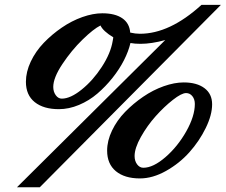

<svg xmlns="http://www.w3.org/2000/svg" viewBox="-20 -714 931 792"><path d="M49.8 58.6 661.6 -548.8Q605 -533.2 559.6 -533.2Q535.6 -533.2 518.1 -536.6Q510.3 -502.9 491.5 -465.8Q472.7 -428.7 444.1 -392.8Q415.5 -356.9 381.6 -327.9Q347.7 -298.8 305.9 -281.2Q264.2 -263.7 222.7 -263.7Q159.7 -263.7 123.3 -292.7Q86.9 -321.8 86.9 -376.5Q86.9 -417.5 106.9 -460Q127 -502.4 160.6 -537.4Q194.3 -572.3 234.9 -600.1Q275.4 -627.9 319.6 -643.6Q363.8 -659.2 401.9 -659.2Q454.6 -659.2 484.4 -638.7Q514.2 -618.2 517.1 -579.6Q538.1 -574.7 557.1 -574.7Q680.2 -574.7 811 -693.8H891.1L144 58.6ZM234.9 -307.1Q270.5 -307.1 316.9 -344.5Q363.3 -381.8 399.9 -438Q436.5 -494.1 444.8 -544.9Q445.3 -547.4 446.3 -553.2Q447.3 -559.1 447.3 -560.1Q405.3 -585.4 394.5 -608.9Q365.7 -594.7 320.3 -550.5Q274.9 -506.3 237.3 -449.7Q199.7 -393.1 199.7 -355.5Q199.7 -335.4 210 -321.3Q220.2 -307.1 234.9 -307.1ZM557.1 22Q494.1 22 458 -7.8Q421.9 -37.6 421.9 -92.8Q421.9 -133.3 442.1 -175.5Q462.4 -217.8 496.1 -252.4Q529.8 -287.1 570.6 -314.9Q611.3 -342.8 655.5 -358.4Q699.7 -374 737.8 -374Q792 -374 823.5 -350.3Q855 -326.7 855 -283.7Q855 -239.7 828.6 -185.8Q802.2 -131.8 761.2 -85.9Q720.2 -40 665 -9Q609.9 22 557.1 22ZM571.3 -22Q611.8 -22 662.4 -65.7Q712.9 -109.4 748.3 -172.1Q783.7 -234.9 783.7 -285.2Q783.7 -304.7 773.4 -317.4Q763.2 -330.1 747.6 -330.1Q729 -330.1 693.1 -302Q657.2 -273.9 622.3 -234.9Q587.4 -195.8 561.3 -149.4Q535.2 -103 535.2 -70.3Q535.2 -49.8 545.7 -35.9Q556.2 -22 571.3 -22Z"/></svg>

Font: Elstob 18pt ExtraBold
Style: Italic
Weight: 800
Italic angle: -20°
Designer: Peter S. Baker
Version: Version 1.015